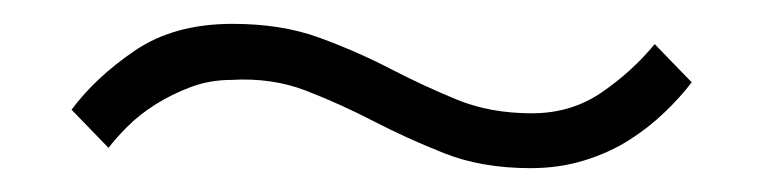

<svg xmlns="http://www.w3.org/2000/svg" viewBox="-20 -466 640 161"><path d="M425 -325Q384 -325 352.5 -337.5Q321 -350 293 -364.5Q265 -379 236.5 -390Q208 -401 174 -399Q156 -399 140 -393Q124 -387 110.5 -378.5Q97 -370 87 -360Q77 -350 71 -342L40 -374Q60 -401 93 -423.5Q126 -446 175 -446Q216 -446 247.5 -434.5Q279 -423 307 -408.5Q335 -394 363 -382.5Q391 -371 426 -371Q459 -371 484.5 -388.5Q510 -406 529 -429L560 -397Q551 -385 537.5 -372Q524 -359 507.5 -348.5Q491 -338 470 -331.5Q449 -325 425 -325Z"/></svg>

Font: Tanohe Sans Light
Style: Regular
Weight: 300
Designer: Village Type and Design LLC & Cristiano Sobral
Foundry: Cooper Hewitt Smithsonian Design Museum
Version: Version 1.00;September 29, 2021;FontCreator 13.0.0.2655 64-b